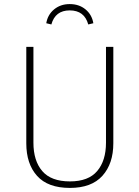

<svg xmlns="http://www.w3.org/2000/svg" viewBox="-20 -912 684 942"><path d="M322 -892Q368 -892 399.5 -866Q431 -840 438 -798L413 -792Q394 -861 322 -861Q251 -861 232 -792L207 -798Q214 -840 245.5 -866Q277 -892 322 -892ZM536 -682V-209Q536 -109 482.5 -49.5Q429 10 323 10Q215 10 162 -49Q109 -108 109 -209V-682H144V-212Q144 -123 187.5 -72.5Q231 -22 323 -22Q414 -22 457 -73Q500 -124 500 -212V-682Z"/></svg>

Font: Fira Sans UltraLight
Style: Regular
Weight: 200
Designer: Carrois Corporate & Edenspiekermann AG
Foundry: Carrois Corporate GbR & Edenspiekermann AG
Version: Version 4.106;PS 004.106;hotconv 1.0.70;makeotf.lib2.5.58329